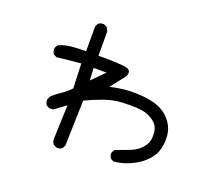

<svg xmlns="http://www.w3.org/2000/svg" viewBox="-127 -914 1254 1115"><g transform="rotate(20 500.0 -357.0)"><path d="M321.3 27.3 301.8 17.6Q292 5.9 290 -9.8L297.9 -225.6L228.5 -174.8L205.1 -172.9L185.5 -182.6Q173.8 -198.2 175.8 -219.7L185.5 -239.3Q210.9 -262.7 240.7 -282.2Q270.5 -301.8 295.9 -329.1L290 -481.4Q168 -469.7 142.6 -465.8L123 -475.6Q111.3 -491.2 113.3 -512.7L123 -532.2Q160.2 -549.8 203.1 -553.7Q246.1 -557.6 292 -557.6V-710.9L301.8 -730.5Q315.4 -742.2 336.9 -740.2L356.4 -730.5L368.2 -707V-557.6Q512.7 -557.6 545.4 -548.3Q578.1 -539.1 561.5 -501L489.3 -409.2Q518.6 -417 567.4 -423.3Q616.2 -429.7 680.7 -425.3Q745.1 -420.9 788.6 -403.3Q832 -385.7 861.3 -351.6Q890.6 -317.4 898.4 -279.3Q906.2 -241.2 901.4 -206.1Q896.5 -170.9 884.8 -145.5Q873 -120.1 842.8 -90.3Q812.5 -60.5 764.2 -38.1Q715.8 -15.6 661.1 -9.8L641.6 -19.5Q629.9 -33.2 631.8 -54.7L641.6 -74.2Q682.6 -89.8 724.1 -105Q765.6 -120.1 791 -146.5Q816.4 -172.9 822.3 -199.2Q828.1 -225.6 823.2 -257.8Q818.4 -290 793.9 -309.6Q769.5 -329.1 745.6 -337.9Q721.7 -346.7 683.1 -349.1Q644.5 -351.6 591.3 -349.1Q538.1 -346.7 482.4 -327.1Q426.8 -307.6 374 -282.2L366.2 -2L356.4 17.6Q342.8 29.3 321.3 27.3ZM446.3 -481.4H366.2L370.1 -405.3Z"/></g></svg>

Font: NaikaiFont
Style: Regular
Weight: 400
Version: Version 1.67